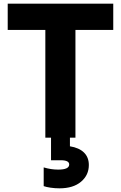

<svg xmlns="http://www.w3.org/2000/svg" viewBox="-20 -750 658 1046"><path d="M227 -587H22V-730H597V-587H391V0H361V47Q411 55 437.5 81Q464 107 464 149Q464 204 421.5 240Q379 276 304 276Q279 276 255.5 272.5Q232 269 218 264V162Q258 174 297 174Q357 174 357 146Q357 123 311 123H258V0H227Z"/></svg>

Font: Sora-SIA
Style: Bold
Weight: 700
Designer: Jonathan Barnbrook, Julián Moncada
Foundry: Barnbrook Fonts
Version: Version 2.000